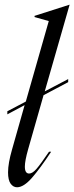

<svg xmlns="http://www.w3.org/2000/svg" viewBox="-20 -779 314 811"><path d="M89 -350 186 -690 126 -707V-712L273 -759H274L169 -393L268 -445V-432L164 -377L99 -149Q85 -100 85 -75Q85 -46 103 -46Q117 -46 134 -65.5Q151 -85 187 -138H196Q150 -68 115 -28Q80 12 52 12Q36 12 25 -3Q14 -18 14 -51Q14 -89 31 -148L84 -335L11 -296V-309Z"/></svg>

Font: Nyght Serif Light Italic
Style: Regular
Weight: 300
Italic angle: -16°
Designer: Maksym Kobuzan
Version: Version 0.410